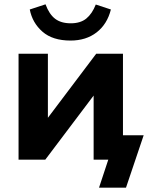

<svg xmlns="http://www.w3.org/2000/svg" viewBox="-20 -740 689 890"><path d="M307 -552Q224 -552 177 -593Q130 -634 118 -696L191 -720Q208 -674 235.5 -653Q263 -632 308 -632Q353 -632 380 -654Q407 -676 424 -719L494 -696Q477 -628 428 -590Q379 -552 307 -552ZM66 0V-491H202V-194L426 -491H550V-113H646L564 130H439L482 0H414V-297L190 0Z"/></svg>

Font: Nunito Sans ExtraBold
Style: Regular
Weight: 800
Designer: Vernon Adams
Foundry: Vernon Adams
Version: Version 3.101; ttfautohint (v1.8.4.7-5d5b);gftools[0.9.27]